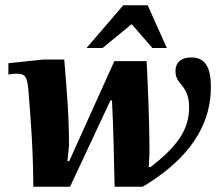

<svg xmlns="http://www.w3.org/2000/svg" viewBox="-20 -704 824 732"><path d="M247 8 401 -321H407C413 -202 414 -111 417 8H524C661 -74 784 -193 784 -373C784 -445 764 -485 709 -485C678 -485 649 -472 649 -432C649 -379 701 -383 701 -294C701 -207 652 -143 554 -67H547L550 -123C549 -254 545 -352 539 -471H416L244 -90H237L243 -147C243 -272 235 -349 225 -477H145L12 -463V-420C26 -422 33 -423 43 -423C77 -423 83 -411 88 -364C98 -234 106 -143 107 8ZM371 -521 482 -612 561 -521H616L543 -684H450L310 -521Z"/></svg>

Font: STIX Two Text
Style: Bold Italic
Weight: 700
Italic angle: -12°
Designer: Ross Mills, John Hudson & Paul Hanslow, Tiro Typeworks Ltd; with prior portions MicroPress Inc. and Coen Hoffman, Elsevi
Foundry: Tiro Typeworks Ltd
Version: Version 2.13 b171